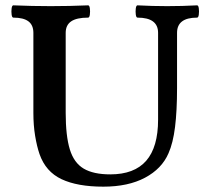

<svg xmlns="http://www.w3.org/2000/svg" viewBox="-20 -686 770 719"><path d="M367 13Q270 13 210.5 -15Q151 -43 128 -109Q118 -138 111.5 -177.5Q105 -217 105 -263V-563Q105 -592 86.5 -606Q68 -620 30 -620Q25 -620 23.5 -631.5Q22 -643 23.5 -654.5Q25 -666 30 -666Q101 -663 170 -663Q240 -663 310 -666Q315 -666 316.5 -654.5Q318 -643 316.5 -631.5Q315 -620 310 -620Q267 -620 246.5 -606Q226 -592 226 -563V-264Q226 -177 241.5 -126.5Q257 -76 293.5 -54.5Q330 -33 393 -33Q483 -33 527.5 -84Q572 -135 572 -238V-563Q572 -620 495 -620Q490 -620 488.5 -631.5Q487 -643 488.5 -654.5Q490 -666 495 -666Q551 -663 606 -663Q663 -663 718 -666Q723 -666 724.5 -654.5Q726 -643 724.5 -631.5Q723 -620 718 -620Q643 -620 643 -563V-356Q643 -271 635.5 -210.5Q628 -150 611 -112Q586 -54 523 -20.5Q460 13 367 13Z"/></svg>

Font: Junicode VF
Style: Regular
Weight: 400
Designer: Peter S. Baker
Version: Version 2.213